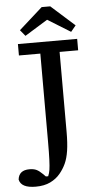

<svg xmlns="http://www.w3.org/2000/svg" viewBox="-94 -902 547 1072"><g transform="rotate(-5 179.0 -366.0)"><path d="M32 -606V-670H364V-606H260V-157Q260 -95 253.5 -52.5Q247 -10 233.5 19Q220 48 200 72Q178 99 144 115.5Q110 132 62 132Q-20 132 -30 84Q-24 32 35 32Q59 32 74.5 39.5Q90 47 108 65L123 80H136Q143 64 146 44.5Q149 25 150.5 -12Q152 -49 152 -116V-606ZM230 -864 362 -746 334 -712 206 -791 78 -712 50 -746 182 -864Z"/></g></svg>

Font: Source Serif 4 Caption
Style: Regular
Weight: 400
Designer: Frank Grießhammer
Foundry: Adobe Systems Incorporated
Version: Version 4.004;hotconv 1.0.117;makeotfexe 2.5.65602